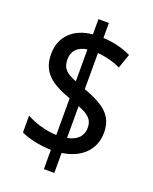

<svg xmlns="http://www.w3.org/2000/svg" viewBox="-151 -843 782 984"><g transform="rotate(20 240.0 -351.0)"><path d="M212 -47V58H269V-51C377 -67 438 -132 438 -223C438 -316 382 -357 269 -399V-596C315 -592 357 -581 395 -563L422 -641C377 -662 327 -676 269 -678V-760H212V-677C112 -668 45 -607 45 -510C45 -416 96 -369 212 -328V-128C152 -130 89 -150 47 -174V-82C89 -62 148 -49 212 -47ZM212 -595V-421C153 -444 133 -465 133 -513C133 -556 159 -588 212 -595ZM269 -133V-306C328 -284 351 -261 351 -217C351 -175 325 -143 269 -133Z"/></g></svg>

Font: Noto Sans Myanmar UI Condensed Medium
Style: Regular
Weight: 500
Width: 3
Designer: Monotype Design Team
Foundry: Monotype Imaging Inc.
Version: Version 2.103